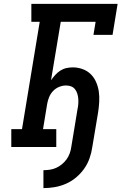

<svg xmlns="http://www.w3.org/2000/svg" viewBox="-20 -755 640 986"><path d="M203 211V119Q219 119 236 116.5Q253 114 268.5 107Q284 100 298 88.5Q312 77 322 63Q332 49 338 32.5Q344 16 346 0Q354 -48 362 -96.5Q370 -145 378 -194Q381 -207 382 -221Q383 -235 382 -248Q381 -261 377 -274Q373 -287 365 -297Q357 -307 345 -311.5Q333 -316 319 -316Q301 -316 283 -308.5Q265 -301 252 -287Q239 -273 232 -255.5Q225 -238 222 -220L201 -92H269V0H38V-92H93L184 -643H141V-735H584L558 -576H460L471 -643H292L242 -343Q252 -357 263.5 -370Q275 -383 290 -392.5Q305 -402 321.5 -405.5Q338 -409 354 -409Q380 -409 404.5 -400Q429 -391 446.5 -373.5Q464 -356 474 -332.5Q484 -309 487.5 -284Q491 -259 489.5 -232Q488 -205 484 -179L454 0Q450 29 440 57.5Q430 86 412.5 111Q395 136 370.5 156.5Q346 177 318 189Q290 201 261 206Q232 211 203 211Z"/></svg>

Font: Iosevka Slab SmBdExObl
Style: Regular
Weight: 600
Width: 7
Italic angle: -9°
Monospace: yes
Designer: Belleve Invis
Foundry: Belleve Invis
Version: Version 11.1.0; ttfautohint (v1.8.3)